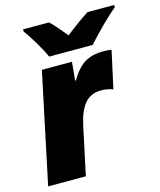

<svg xmlns="http://www.w3.org/2000/svg" viewBox="-114 -848 776 930"><g transform="rotate(-15 273.5 -383.0)"><path d="M439.9 -563Q467.3 -563 479 -559.1L438 -372.1Q411.6 -382.8 377.9 -382.8Q327.6 -382.8 297.6 -348.4Q267.6 -314 252 -243.2L200.2 0H11.2L127.9 -553.2H278.8L270 -460.9H273.9Q305.7 -515.6 342.8 -539.3Q379.9 -563 439.9 -563ZM90.8 -766.1H220.7Q241.7 -747.6 296.4 -681.2Q364.7 -734.9 413.6 -766.1H547.4V-754.9Q481.4 -699.2 396.5 -606H178.7Q163.6 -640.6 136 -686.3Q108.4 -731.9 90.8 -754.9Z"/></g></svg>

Font: Open Sans Extrabold
Style: Italic
Weight: 800
Italic angle: -12°
Foundry: Ascender Corporation
Version: Version 1.10